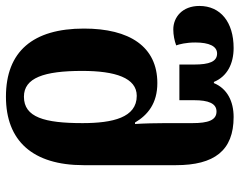

<svg xmlns="http://www.w3.org/2000/svg" viewBox="-114 -712 825 662"><g transform="rotate(90 299.0 -380.5)"><path d="M301 12C453 12 537 -80 537 -256V-574C537 -706 487 -773 371 -773C317 -773 273 -751 254 -705H250C231 -751 187 -773 133 -773C44 -773 -12 -728 -12 -655C-12 -596 27 -565 69 -565C88 -565 108 -569 124 -575C120 -586 114 -609 114 -641C114 -689 127 -716 152 -716C180 -716 190 -689 190 -637V-586H313V-637C313 -686 324 -714 352 -714C382 -714 392 -685 392 -631V-539C392 -508 393 -463 395 -433H390C364 -477 324 -510 254 -510C128 -510 66 -414 66 -257C66 -81 145 12 301 12ZM301 -50C236 -50 212 -119 212 -251C212 -365 236 -439 298 -439C373 -439 392 -356 392 -252C392 -121 372 -50 301 -50Z"/></g></svg>

Font: Noto Serif Georgian SemiCondensed Bold
Style: Regular
Weight: 700
Width: 4
Designer: Monotype Design Team, Akaki Razmadze
Foundry: Google LLC
Version: Version 2.003